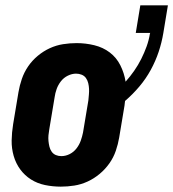

<svg xmlns="http://www.w3.org/2000/svg" viewBox="-20 -689 647 717"><path d="M207 8Q207 8 207 8Q207 8 207 8Q177 8 148 2Q119 -4 95.5 -19Q72 -34 55.5 -56.5Q39 -79 31 -107Q23 -135 23.5 -164.5Q24 -194 29 -225L49 -345Q53 -369 61.5 -394Q70 -419 85 -441Q100 -463 121 -480.5Q142 -498 166 -509Q190 -520 215.5 -524Q241 -528 266 -528Q266 -528 266 -528Q266 -528 266 -528Q300 -528 332.5 -520Q365 -512 390 -493Q415 -474 429.5 -445Q444 -416 449 -384Q466 -403 481 -424.5Q496 -446 507.5 -469Q519 -492 527.5 -515.5Q536 -539 540 -564L541 -566H487L504 -669H607L590 -566Q584 -530 572.5 -495.5Q561 -461 543 -428Q525 -395 500.5 -366Q476 -337 447 -312Q447 -308 446 -304Q445 -300 445 -295L425 -175Q421 -151 412.5 -126Q404 -101 388.5 -79Q373 -57 352 -39.5Q331 -22 307 -11Q283 0 257.5 4Q232 8 207 8ZM209 -106Q225 -106 240 -113.5Q255 -121 265.5 -134.5Q276 -148 281.5 -163.5Q287 -179 290 -194L310 -314Q311 -325 312 -336Q313 -347 312.5 -357.5Q312 -368 309.5 -378.5Q307 -389 301 -397.5Q295 -406 285 -410Q275 -414 264 -414Q249 -414 233.5 -406.5Q218 -399 207.5 -385.5Q197 -372 191.5 -356.5Q186 -341 184 -326L164 -206Q162 -195 161 -184Q160 -173 161 -162.5Q162 -152 164.5 -141.5Q167 -131 173 -122.5Q179 -114 188.5 -110Q198 -106 209 -106Z"/></svg>

Font: Iosevka SS04 Heavy Oblique
Style: Regular
Weight: 900
Italic angle: -9°
Monospace: yes
Designer: Belleve Invis
Foundry: Belleve Invis
Version: Version 19.0.0; ttfautohint (v1.8.4)